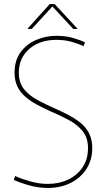

<svg xmlns="http://www.w3.org/2000/svg" viewBox="-20 -917 528 949"><path d="M216 12Q171 12 125.5 -0.5Q80 -13 48 -28L55 -47Q85 -33 129.5 -20.5Q174 -8 216 -8Q272 -8 317 -29.5Q362 -51 388.5 -90.5Q415 -130 415 -185Q415 -237 387.5 -270Q360 -303 317 -325.5Q274 -348 227 -368Q194 -383 163 -399.5Q132 -416 106.5 -437.5Q81 -459 66.5 -488.5Q52 -518 52 -558Q52 -618 81.5 -658.5Q111 -699 158.5 -719.5Q206 -740 259 -740Q305 -740 342.5 -729Q380 -718 400 -708L393 -689Q372 -699 337 -709.5Q302 -720 259 -720Q176 -720 124.5 -675Q73 -630 73 -558Q73 -508 99 -476Q125 -444 166.5 -422Q208 -400 253 -380Q287 -365 319.5 -348Q352 -331 378.5 -309.5Q405 -288 420.5 -257.5Q436 -227 436 -185Q436 -127 407.5 -82.5Q379 -38 329.5 -13Q280 12 216 12ZM115 -774 226 -897H250L364 -774H342L239 -885L137 -774Z"/></svg>

Font: Murecho Thin
Style: Regular
Weight: 100
Designer: Neil Summerour
Foundry: Positype
Version: Version 1.010